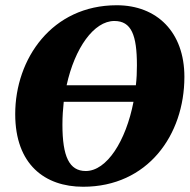

<svg xmlns="http://www.w3.org/2000/svg" viewBox="-20 -692 723 732"><path d="M297 20C543 20 683 -177 683 -399C683 -570 578 -672 425 -672C178 -672 38 -468 38 -257C38 -65 151 20 297 20ZM416 -612C481 -612 502 -558 502 -443C502 -417 501 -392 498 -367H234C265 -509 338 -612 416 -612ZM307 -40C244 -40 218 -95 218 -217C218 -247 220 -276 223 -304H489C460 -154 387 -40 307 -40Z"/></svg>

Font: Source Serif Pro Black
Style: Italic
Weight: 900
Italic angle: -12°
Designer: Frank Grießhammer
Foundry: Adobe Systems Incorporated
Version: Version 3.001;hotconv 1.0.111;makeotfexe 2.5.65597